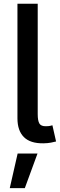

<svg xmlns="http://www.w3.org/2000/svg" viewBox="-20 -747 314 1006"><path d="M71.4 -727.3H177.6V-149.1Q177.6 -114 186.6 -99.4Q195.7 -84.9 221.2 -85.6Q235.1 -85.9 242 -87.4Q248.9 -88.8 254.6 -90.6L273.8 -5.7Q262.8 -2.5 245.9 0.5Q229 3.6 207.7 3.9Q138.8 5 105.1 -28.8Q71.4 -62.5 71.4 -127.1ZM31.2 238.6 72.4 57.5H176.5L110.1 238.6Z"/></svg>

Font: InterMG Medium
Style: Regular
Weight: 500
Designer: Rasmus Andersson
Foundry: rsms
Version: Version 3.019;December 26, 2023;FontCreator 15.0.0.2955 64-b